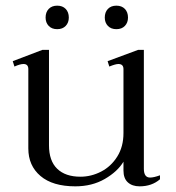

<svg xmlns="http://www.w3.org/2000/svg" viewBox="-20 -648 621 678"><path d="M141 -586Q141 -605 152 -616.5Q163 -628 182 -628Q201 -628 212 -616.5Q223 -605 223 -586Q223 -568 212 -556.5Q201 -545 182 -545Q163 -545 152 -556.5Q141 -568 141 -586ZM350 -586Q350 -605 361 -616.5Q372 -628 391 -628Q410 -628 421 -616.5Q432 -605 432 -586Q432 -568 421 -556.5Q410 -545 391 -545Q372 -545 361 -556.5Q350 -568 350 -586ZM545 -29V-15Q516 10 473 10Q447 10 431.5 -4Q416 -18 416 -46V-77Q395 -42 350 -16Q305 10 246 10Q166 10 123 -26.5Q80 -63 80 -124V-404Q80 -422 63 -422Q51 -422 31 -413L25 -432L130 -472H153V-135Q153 -80 182 -52Q211 -24 264 -24Q302 -24 337 -42Q372 -60 394 -95Q416 -130 416 -178V-404Q416 -422 398 -422Q388 -422 366 -413L360 -432L468 -472H488V-52Q488 -21 510 -21Q523 -21 545 -29Z"/></svg>

Font: Taviraj Light
Style: Regular
Weight: 300
Designer: Katatrad Team
Foundry: CadsonDemak
Version: Version 1.001